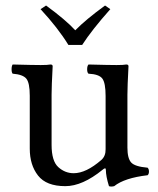

<svg xmlns="http://www.w3.org/2000/svg" viewBox="-20 -665 571 696"><path d="M228 -502Q189.9 -564 127 -631.8L147 -645Q217.8 -593.3 252.9 -555.2Q291 -594.2 360.8 -645L379.9 -631.8Q313 -556.6 277.8 -502ZM216.8 9.8Q147.9 9.8 117.9 -28.6Q87.9 -66.9 87.9 -126V-317.9Q87.9 -364.7 75.4 -379.9Q63 -395 25.9 -397.9Q22 -401.9 22 -413.8Q22 -425.8 25.9 -431.2Q100.1 -429.2 127.9 -429.2Q152.8 -429.2 163.1 -431.2Q170.9 -431.2 170.9 -424.8Q167 -351.6 167 -321.8V-140.1Q167 -81.1 191.4 -59.1Q215.8 -37.1 247.1 -37.1Q292 -37.1 347.2 -85Q363.3 -99.1 362.8 -124V-316.9Q362.8 -364.7 350.8 -380.4Q338.9 -396 300.8 -397.9Q295.9 -401.9 295.9 -413.8Q295.9 -425.8 300.8 -431.2Q375 -429.2 402.8 -429.2Q427.7 -429.2 438 -431.2Q445.8 -431.2 445.8 -424.8Q441.9 -351.6 441.9 -321.8V-129.9Q441.9 -90.8 455.6 -75.9Q469.2 -61 515.1 -57.1Q520 -52.2 520 -43.2Q520 -34.2 515.1 -29.8Q431.2 -20 394 9.8Q382.8 12.7 375 9.8Q363.8 -26.4 363.8 -48.8Q363.8 -60.1 352.1 -49.8Q278.8 9.8 216.8 9.8Z"/></svg>

Font: Linux Libertine Capitals
Style: Small Caps
Weight: 400
Designer: Philipp H. Poll
Foundry: Philipp H. Poll
Version: Version 5.1.3